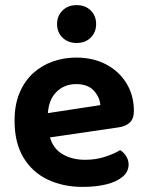

<svg xmlns="http://www.w3.org/2000/svg" viewBox="-20 -718 579 753"><path d="M123.8 -171.4 118.5 -266.8 373.6 -305.8Q370.9 -337.7 347.5 -363Q324.1 -388.2 278.6 -388.2Q231.1 -388.2 199.8 -355.9Q168.6 -323.6 167.3 -263.7L171.2 -200.8Q180.2 -143.3 219.1 -117.3Q258 -91.3 313.9 -91.3Q355.9 -91.3 392.5 -103.3Q429.2 -115.3 451.2 -129.3Q465.5 -120.4 474.9 -105.2Q484.4 -90.1 484.4 -72.9Q484.4 -44.6 460.9 -24.8Q437.4 -5 397 5Q356.5 15 304.6 15Q227 15 166.5 -14Q106 -43 71.6 -100.8Q37.1 -158.6 37.1 -244.6Q37.1 -307.5 56.9 -354.3Q76.7 -401.1 110.5 -431.5Q144.3 -461.8 187.6 -477Q230.9 -492.2 278.3 -492.2Q345.9 -492.2 396.6 -465.2Q447.4 -438.2 476.2 -391Q505.1 -343.9 505.1 -282.5Q505.1 -252.6 489.1 -237.5Q473.2 -222.4 444.6 -218.4ZM357 -623.5Q357 -591.6 335.9 -570.5Q314.8 -549.4 280.2 -549.4Q246.6 -549.4 225.2 -570.5Q203.8 -591.6 203.8 -623.5Q203.8 -655.7 225.2 -676.8Q246.5 -697.9 280 -697.9Q315.1 -697.9 336 -676.8Q357 -655.7 357 -623.5Z"/></svg>

Font: Baloo Tamma 2
Style: Regular
Weight: 400
Designer: Divya Kowshik, Shuchita Grover and Ek Type
Foundry: Ek Type
Version: Version 1.700